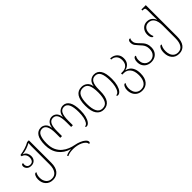

<svg xmlns="http://www.w3.org/2000/svg" viewBox="146 -1924 3338 3338"><g transform="rotate(-45 1815.0 -255.0)"><path d="M260 250Q175 250 125.5 197Q76 144 76 58Q76 11 93 -22Q110 -55 131 -55Q138 -55 146 -50Q117 -8 117 59Q117 128 154.5 174Q192 220 260 220Q329 220 366 166Q403 112 403 16V-435Q403 -452 404 -469.5Q405 -487 407 -506H403Q360 -481 309 -464Q258 -447 200 -440V-437Q245 -422 263.5 -386Q282 -350 282 -314Q282 -256 249.5 -223.5Q217 -191 165 -191Q110 -191 81 -221Q52 -251 52 -288Q52 -303 59.5 -316Q67 -329 81 -329Q86 -329 93 -326Q89 -310 89 -297Q89 -261 109 -239.5Q129 -218 165 -218Q206 -218 225.5 -245.5Q245 -273 245 -316Q245 -355 224 -386Q203 -417 160 -429V-458Q231 -468 292 -487.5Q353 -507 403 -536H445V15Q445 130 394.5 190Q344 250 260 250Z M1291 -546Q1366 -546 1407.5 -477.5Q1449 -409 1449 -268Q1449 -187 1432.5 -125.5Q1416 -64 1388 -29.5Q1360 5 1327 5Q1306 5 1305 -15Q1338 -17 1361 -51Q1384 -85 1395.5 -141.5Q1407 -198 1407 -268Q1407 -516 1288 -516Q1226 -516 1198.5 -461Q1171 -406 1171 -296V-180H1129V-296Q1129 -411 1102 -463.5Q1075 -516 1017 -516Q958 -516 931 -463Q904 -410 904 -296V-180H862V-296Q862 -516 749 -516Q683 -516 654 -453.5Q625 -391 625 -277Q625 -181 656 -115.5Q687 -50 736.5 -9Q786 32 842.5 54.5Q899 77 951 86Q1007 96 1057 117Q1107 138 1138.5 166Q1170 194 1170 223Q1170 250 1140 250Q1140 220 1116.5 195Q1093 170 1055 152Q1017 134 972 124.5Q927 115 883 115Q835 115 797.5 123Q760 131 737 144L725 124Q747 110 779.5 101.5Q812 93 852 91V89Q725 52 654 -42.5Q583 -137 583 -277Q583 -414 626 -480Q669 -546 748 -546Q794 -546 833.5 -513Q873 -480 882 -406H884Q894 -479 931.5 -512.5Q969 -546 1017 -546Q1066 -546 1102.5 -513Q1139 -480 1149 -406H1151Q1161 -479 1201.5 -512.5Q1242 -546 1291 -546Z M1745 10Q1661 10 1612 -58Q1563 -126 1563 -267Q1563 -546 1748 -546Q1807 -546 1851 -510.5Q1895 -475 1905 -406H1907Q1918 -476 1958.5 -511Q1999 -546 2054 -546Q2135 -546 2178.5 -479Q2222 -412 2222 -268Q2222 -186 2205 -124.5Q2188 -63 2159 -28Q2130 7 2095 7Q2072 7 2072 -15Q2107 -16 2131 -50Q2155 -84 2167.5 -141Q2180 -198 2180 -269Q2180 -391 2150 -453.5Q2120 -516 2052 -516Q1988 -516 1958.5 -462Q1929 -408 1929 -300V-267Q1929 -125 1881.5 -57.5Q1834 10 1745 10ZM1745 -20Q1824 -20 1855.5 -86.5Q1887 -153 1887 -267Q1887 -395 1855.5 -455.5Q1824 -516 1748 -516Q1672 -516 1638.5 -453Q1605 -390 1605 -267Q1605 -148 1639 -84Q1673 -20 1745 -20Z M2454 250Q2395 250 2353.5 225Q2312 200 2290 156Q2268 112 2268 55Q2268 10 2285.5 -22.5Q2303 -55 2323 -55Q2330 -55 2338 -50Q2309 -8 2309 56Q2309 102 2325.5 139Q2342 176 2374.5 198Q2407 220 2454 220Q2524 220 2562 166Q2600 112 2600 16Q2600 -88 2555 -141.5Q2510 -195 2441 -195H2401V-226H2439Q2502 -226 2541 -264Q2580 -302 2580 -373Q2580 -441 2542.5 -478.5Q2505 -516 2450 -516V-542Q2498 -542 2537 -522Q2576 -502 2599 -465Q2622 -428 2622 -375Q2622 -309 2588 -267.5Q2554 -226 2496 -212V-209Q2535 -201 2568.5 -175Q2602 -149 2622 -102Q2642 -55 2642 15Q2642 130 2590 190Q2538 250 2454 250Z M2914 10Q2865 10 2824.5 -10.5Q2784 -31 2760 -70.5Q2736 -110 2736 -167Q2736 -210 2751 -237.5Q2766 -265 2786 -265Q2794 -265 2801 -260Q2791 -243 2784.5 -221.5Q2778 -200 2778 -169Q2778 -120 2797 -86.5Q2816 -53 2847 -36.5Q2878 -20 2914 -20Q2974 -20 3013.5 -61Q3053 -102 3053 -176Q3053 -218 3041 -248.5Q3029 -279 3009.5 -302.5Q2990 -326 2969 -348Q2941 -378 2917 -409.5Q2893 -441 2893 -492Q2893 -514 2903 -530Q2913 -546 2929 -546Q2941 -546 2947 -539Q2932 -523 2932 -491Q2932 -453 2951 -425Q2970 -397 2998 -370Q3020 -348 3042.5 -322.5Q3065 -297 3080 -261.5Q3095 -226 3095 -176Q3095 -114 3070.5 -73Q3046 -32 3005 -11Q2964 10 2914 10Z M3362 250Q3275 250 3227.5 194.5Q3180 139 3180 50Q3180 -15 3200 -50.5Q3220 -86 3240 -86Q3248 -86 3256 -81Q3242 -61 3231.5 -29Q3221 3 3221 52Q3221 98 3237 136.5Q3253 175 3284 197.5Q3315 220 3362 220Q3431 220 3466.5 165.5Q3502 111 3502 9V-299Q3502 -403 3466.5 -458.5Q3431 -514 3358 -514Q3307 -514 3273 -477Q3239 -440 3239 -374Q3239 -350 3244 -327.5Q3249 -305 3259 -286Q3251 -281 3244 -281Q3226 -281 3212.5 -308.5Q3199 -336 3199 -376Q3199 -427 3219.5 -465.5Q3240 -504 3275 -525Q3310 -546 3352 -546Q3408 -546 3445 -518.5Q3482 -491 3501 -446H3506Q3504 -472 3503 -498.5Q3502 -525 3502 -549V-671Q3502 -714 3491 -724.5Q3480 -735 3445 -735H3436V-760H3544V7Q3544 128 3495 189Q3446 250 3362 250Z"/></g></svg>

Font: Noto Serif Georgian SemiCondensed ExtraLight
Style: Regular
Weight: 200
Width: 4
Designer: Monotype Design Team, Akaki Razmadze
Foundry: Google LLC
Version: Version 2.003; ttfautohint (v1.8.4.7-5d5b)